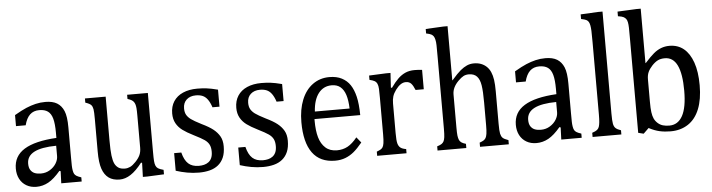

<svg xmlns="http://www.w3.org/2000/svg" viewBox="-49 -1052 4759 1283"><g transform="rotate(-5 2330.0 -410.5)"><path d="M320 -82 312 -85Q269 -34 231 -13Q193 8 150 8Q112 8 83 -9Q54 -26 38.5 -56Q23 -86 23 -125Q23 -209 95 -253.5Q167 -298 311 -306V-342Q311 -401 301.5 -435.5Q292 -470 270.5 -485.5Q249 -501 213 -501Q174 -501 150 -478Q126 -455 114 -408H49V-482Q97 -510 129 -523.5Q161 -537 192.5 -544.5Q224 -552 258 -552Q307 -552 336.5 -534Q366 -516 381.5 -479.5Q397 -443 397 -369V-172Q397 -130 397.5 -112.5Q398 -95 400.5 -80.5Q403 -66 407.5 -57.5Q412 -49 422 -42.5Q432 -36 454 -29V-1H317ZM305 -254Q206 -253 157 -227.5Q108 -202 108 -151Q108 -123 119 -107Q130 -91 147 -84.5Q164 -78 188 -78Q221 -78 248 -94.5Q275 -111 290 -135.5Q305 -160 305 -185Z M524 -552H663V-258Q663 -191 667.5 -156.5Q672 -122 680.5 -103.5Q689 -85 705 -73.5Q721 -62 750 -62Q768 -62 785 -70Q802 -78 823 -100Q844 -122 853.5 -143Q863 -164 863 -192V-408Q863 -441 861.5 -457.5Q860 -474 856.5 -484Q853 -494 848 -500.5Q843 -507 834.5 -512.5Q826 -518 807 -524V-552H946V-158Q946 -115 947.5 -95.5Q949 -76 954 -64Q959 -52 969.5 -45Q980 -38 1006 -31V-1L894 4H864L867 -90L860 -92Q820 -40 783 -16Q746 8 709 8Q664 8 635.5 -12.5Q607 -33 592.5 -74.5Q578 -116 578 -191V-408Q578 -457 575 -475Q572 -493 563 -503.5Q554 -514 524 -524Z M1415 -419H1368Q1357 -452 1342.5 -472Q1328 -492 1309 -500Q1290 -508 1264 -508Q1225 -508 1201.5 -486.5Q1178 -465 1178 -428Q1178 -402 1187.5 -385Q1197 -368 1216.5 -353.5Q1236 -339 1285 -314Q1335 -290 1362 -268.5Q1389 -247 1404.5 -220Q1420 -193 1420 -153Q1420 -109 1407 -78.5Q1394 -48 1370 -28.5Q1346 -9 1313 -0.5Q1280 8 1241 8Q1200 8 1161.5 1Q1123 -6 1086 -18V-136H1134Q1147 -84 1173 -60.5Q1199 -37 1244 -37Q1262 -37 1278.5 -41Q1295 -45 1308.5 -55Q1322 -65 1329.5 -82Q1337 -99 1337 -124Q1337 -153 1327.5 -171.5Q1318 -190 1297.5 -204.5Q1277 -219 1225 -245Q1181 -267 1154 -287Q1127 -307 1111.5 -335Q1096 -363 1096 -401Q1096 -448 1118 -482Q1140 -516 1181 -534Q1222 -552 1277 -552Q1309 -552 1339 -548.5Q1369 -545 1415 -533Z M1845 -419H1798Q1787 -452 1772.5 -472Q1758 -492 1739 -500Q1720 -508 1694 -508Q1655 -508 1631.5 -486.5Q1608 -465 1608 -428Q1608 -402 1617.5 -385Q1627 -368 1646.5 -353.5Q1666 -339 1715 -314Q1765 -290 1792 -268.5Q1819 -247 1834.5 -220Q1850 -193 1850 -153Q1850 -109 1837 -78.5Q1824 -48 1800 -28.5Q1776 -9 1743 -0.5Q1710 8 1671 8Q1630 8 1591.5 1Q1553 -6 1516 -18V-136H1564Q1577 -84 1603 -60.5Q1629 -37 1674 -37Q1692 -37 1708.5 -41Q1725 -45 1738.5 -55Q1752 -65 1759.5 -82Q1767 -99 1767 -124Q1767 -153 1757.5 -171.5Q1748 -190 1727.5 -204.5Q1707 -219 1655 -245Q1611 -267 1584 -287Q1557 -307 1541.5 -335Q1526 -363 1526 -401Q1526 -448 1548 -482Q1570 -516 1611 -534Q1652 -552 1707 -552Q1739 -552 1769 -548.5Q1799 -545 1845 -533Z M2338 -98Q2306 -59 2280 -37.5Q2254 -16 2223 -4Q2192 8 2154 8Q2053 8 2002 -62Q1951 -132 1951 -268Q1951 -353 1977 -417.5Q2003 -482 2051.5 -517Q2100 -552 2163 -552Q2212 -552 2246.5 -534Q2281 -516 2302 -484.5Q2323 -453 2334.5 -405Q2346 -357 2347 -281H2040V-270Q2040 -203 2053 -158Q2066 -113 2095.5 -86.5Q2125 -60 2172 -60Q2212 -60 2244 -77.5Q2276 -95 2308 -135ZM2280 -331Q2278 -387 2266.5 -422.5Q2255 -458 2232.5 -477Q2210 -496 2174 -496Q2119 -496 2085.5 -453Q2052 -410 2047 -331Z M2567 -446 2574 -444Q2601 -482 2624 -504Q2647 -526 2673.5 -537.5Q2700 -549 2734 -549Q2762 -549 2785 -546V-416H2730Q2718 -446 2705 -460Q2692 -474 2669 -474Q2651 -474 2634 -462.5Q2617 -451 2600.5 -428.5Q2584 -406 2578 -385.5Q2572 -365 2572 -339V-141Q2572 -90 2577.5 -70.5Q2583 -51 2595.5 -41.5Q2608 -32 2633 -28V0H2436V-28Q2454 -35 2462.5 -40Q2471 -45 2476.5 -53.5Q2482 -62 2485 -80.5Q2488 -99 2488 -140V-385Q2488 -422 2487 -444Q2486 -466 2480 -479Q2474 -492 2462.5 -498.5Q2451 -505 2429 -510V-539L2543 -544H2573Z M2980 -459H2982Q3020 -503 3042.5 -521.5Q3065 -540 3086.5 -549.5Q3108 -559 3133 -559Q3160 -559 3181 -551Q3202 -543 3218 -528Q3234 -513 3244 -490.5Q3254 -468 3258.5 -437.5Q3263 -407 3263 -360V-143Q3263 -94 3267 -76Q3271 -58 3280.5 -48Q3290 -38 3319 -28V0H3126V-28Q3145 -35 3153.5 -40.5Q3162 -46 3167.5 -55Q3173 -64 3176 -83Q3179 -102 3179 -141V-292Q3179 -368 3172.5 -408.5Q3166 -449 3147 -469Q3128 -489 3093 -489Q3073 -489 3057.5 -481Q3042 -473 3021.5 -452.5Q3001 -432 2990.5 -410Q2980 -388 2980 -363V-143Q2980 -105 2982 -88.5Q2984 -72 2988.5 -60.5Q2993 -49 3003 -41.5Q3013 -34 3034 -28V0H2841V-28Q2863 -35 2872 -41.5Q2881 -48 2886 -57.5Q2891 -67 2893.5 -85Q2896 -103 2896 -143V-624Q2896 -680 2895.5 -701.5Q2895 -723 2891.5 -738.5Q2888 -754 2882.5 -762Q2877 -770 2867.5 -775.5Q2858 -781 2833 -786V-816L2951 -822H2980Z M3674 -82 3666 -85Q3623 -34 3585 -13Q3547 8 3504 8Q3466 8 3437 -9Q3408 -26 3392.5 -56Q3377 -86 3377 -125Q3377 -209 3449 -253.5Q3521 -298 3665 -306V-342Q3665 -401 3655.5 -435.5Q3646 -470 3624.5 -485.5Q3603 -501 3567 -501Q3528 -501 3504 -478Q3480 -455 3468 -408H3403V-482Q3451 -510 3483 -523.5Q3515 -537 3546.5 -544.5Q3578 -552 3612 -552Q3661 -552 3690.5 -534Q3720 -516 3735.5 -479.5Q3751 -443 3751 -369V-172Q3751 -130 3751.5 -112.5Q3752 -95 3754.5 -80.5Q3757 -66 3761.5 -57.5Q3766 -49 3776 -42.5Q3786 -36 3808 -29V-1H3671ZM3659 -254Q3560 -253 3511 -227.5Q3462 -202 3462 -151Q3462 -123 3473 -107Q3484 -91 3501 -84.5Q3518 -78 3542 -78Q3575 -78 3602 -94.5Q3629 -111 3644 -135.5Q3659 -160 3659 -185Z M4020 -145Q4020 -95 4024 -75.5Q4028 -56 4039 -46Q4050 -36 4074 -28V0H3881V-28Q3905 -36 3914.5 -44Q3924 -52 3928 -63.5Q3932 -75 3934 -94.5Q3936 -114 3936 -145V-630Q3936 -685 3935 -707Q3934 -729 3931 -744.5Q3928 -760 3922.5 -768.5Q3917 -777 3907.5 -782Q3898 -787 3873 -792V-823L3990 -829H4020Z M4276 -461H4278Q4316 -503 4339.5 -522.5Q4363 -542 4389 -552Q4415 -562 4445 -562Q4501 -562 4540.5 -530Q4580 -498 4602 -435.5Q4624 -373 4624 -282Q4624 -188 4598 -123Q4572 -58 4522 -25Q4472 8 4404 8Q4365 8 4331 0.5Q4297 -7 4259 -27L4223 8L4187 -1V-628Q4187 -683 4186.5 -705Q4186 -727 4183 -742.5Q4180 -758 4173.5 -766Q4167 -774 4157 -779.5Q4147 -785 4120 -789V-820L4247 -826H4276ZM4283 -201Q4283 -156 4286.5 -130.5Q4290 -105 4298 -87.5Q4306 -70 4321.5 -56Q4337 -42 4356 -36.5Q4375 -31 4399 -31Q4457 -31 4487.5 -86.5Q4518 -142 4518 -255Q4518 -368 4490.5 -425Q4463 -482 4407 -482Q4379 -482 4359.5 -472Q4340 -462 4320.5 -441Q4301 -420 4292 -399.5Q4283 -379 4283 -352Z"/></g></svg>

Font: Myanglish
Style: Regular
Weight: 400
Designer: KyawKyaw ( MaYenGone)
Foundry: TattooFont3D
Version: Version 1.003 December 13, 2014